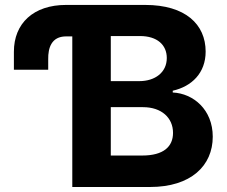

<svg xmlns="http://www.w3.org/2000/svg" viewBox="-20 -747 906 767"><path d="M268.8 0H579.5C742.9 0 829.9 -85.2 829.9 -201C829.9 -308.6 752.8 -373.6 670.1 -377.5V-384.6C745.7 -401.6 801.5 -455.3 801.5 -540.8C801.5 -649.9 720.5 -727.3 560 -727.3H243.6C114.3 -727.3 35.2 -654.1 35.5 -539.8V-468.4H172.6V-510.7C171.9 -554.7 185 -601.6 244 -601.6H268.8ZM422.6 -125.7V-318.9H551.5C625.4 -318.9 671.2 -276.3 671.2 -216.3C671.2 -161.6 633.9 -125.7 547.9 -125.7ZM422.6 -422.9V-603H539.4C607.6 -603 646.3 -567.8 646.3 -515.3C646.3 -457.7 599.4 -422.9 536.6 -422.9Z"/></svg>

Font: Karasuma Gothic
Style: Bold
Weight: 700
Designer: Rasmus Andersson / Ryoko Nishizuka
Foundry: Genbu
Version: Version 1.00